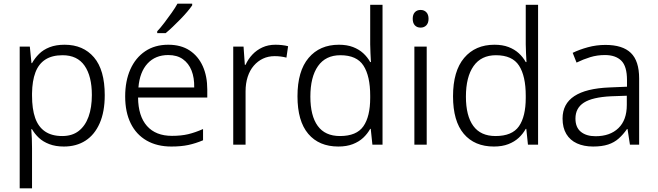

<svg xmlns="http://www.w3.org/2000/svg" viewBox="-20 -786 3573 1043"><path d="M331 -543Q432 -543 490.5 -474.5Q549 -406 549 -269Q549 -179 521.5 -116.5Q494 -54 444.5 -22Q395 10 327 10Q282 10 248 -3Q214 -16 191.5 -37Q169 -58 154 -84H150Q152 -61 153 -33Q154 -5 154 18V237H87V-533H142L151 -443H154Q169 -470 192 -493Q215 -516 249.5 -529.5Q284 -543 331 -543ZM320 -486Q263 -486 226.5 -462.5Q190 -439 172.5 -393Q155 -347 154 -279V-267Q154 -194 171 -145.5Q188 -97 224.5 -72Q261 -47 318 -47Q372 -47 407.5 -74.5Q443 -102 461 -152Q479 -202 479 -270Q479 -372 439.5 -429Q400 -486 320 -486Z M894 -543Q963 -543 1010 -512Q1057 -481 1081.5 -426.5Q1106 -372 1106 -300V-256H730Q731 -155 778.5 -101.5Q826 -48 914 -48Q964 -48 1002 -57Q1040 -66 1083 -85V-24Q1043 -7 1003.5 1.5Q964 10 911 10Q833 10 776.5 -22.5Q720 -55 690 -116Q660 -177 660 -262Q660 -346 688 -409Q716 -472 768.5 -507.5Q821 -543 894 -543ZM894 -487Q824 -487 781.5 -441Q739 -395 732 -311H1035Q1036 -364 1020.5 -403Q1005 -442 973.5 -464.5Q942 -487 894 -487ZM1024 -757Q1014 -742 997 -722Q980 -702 959.5 -681Q939 -660 918.5 -640.5Q898 -621 880 -606H834V-616Q852 -635 872.5 -662Q893 -689 912.5 -716.5Q932 -744 944 -766H1024Z M1476 -543Q1494 -543 1512 -541Q1530 -539 1545 -535L1536 -473Q1521 -477 1505 -479Q1489 -481 1472 -481Q1437 -481 1408.5 -467.5Q1380 -454 1358.5 -429Q1337 -404 1325.5 -368.5Q1314 -333 1314 -290V0H1247V-533H1303L1310 -434H1314Q1328 -465 1351 -489.5Q1374 -514 1405.5 -528.5Q1437 -543 1476 -543Z M1818 10Q1713 10 1654.5 -59Q1596 -128 1596 -263Q1596 -400 1656.5 -471.5Q1717 -543 1821 -543Q1865 -543 1897.5 -530.5Q1930 -518 1953 -497Q1976 -476 1991 -449H1995Q1994 -469 1992.5 -497Q1991 -525 1991 -545V-760H2058V0H2003L1994 -86H1991Q1976 -59 1953 -37.5Q1930 -16 1896.5 -3Q1863 10 1818 10ZM1827 -47Q1917 -47 1954 -100Q1991 -153 1991 -254V-266Q1991 -373 1954.5 -429.5Q1918 -486 1829 -486Q1749 -486 1707.5 -427Q1666 -368 1666 -261Q1666 -157 1706 -102Q1746 -47 1827 -47Z M2298 -533V0H2231V-533ZM2265 -732Q2284 -732 2296 -719.5Q2308 -707 2308 -684Q2308 -661 2296 -648.5Q2284 -636 2265 -636Q2245 -636 2233.5 -648.5Q2222 -661 2222 -684Q2222 -707 2233.5 -719.5Q2245 -732 2265 -732Z M2663 10Q2558 10 2499.5 -59Q2441 -128 2441 -263Q2441 -400 2501.5 -471.5Q2562 -543 2666 -543Q2710 -543 2742.5 -530.5Q2775 -518 2798 -497Q2821 -476 2836 -449H2840Q2839 -469 2837.5 -497Q2836 -525 2836 -545V-760H2903V0H2848L2839 -86H2836Q2821 -59 2798 -37.5Q2775 -16 2741.5 -3Q2708 10 2663 10ZM2672 -47Q2762 -47 2799 -100Q2836 -153 2836 -254V-266Q2836 -373 2799.5 -429.5Q2763 -486 2674 -486Q2594 -486 2552.5 -427Q2511 -368 2511 -261Q2511 -157 2551 -102Q2591 -47 2672 -47Z M3269 -542Q3362 -542 3407 -498.5Q3452 -455 3452 -360V0H3402L3389 -85H3386Q3366 -56 3341.5 -34Q3317 -12 3283.5 -1Q3250 10 3202 10Q3152 10 3114.5 -7Q3077 -24 3056.5 -58Q3036 -92 3036 -142Q3036 -222 3100 -264Q3164 -306 3291 -311L3386 -315V-351Q3386 -426 3355 -456.5Q3324 -487 3266 -487Q3224 -487 3186.5 -475.5Q3149 -464 3112 -446L3091 -499Q3128 -517 3174 -529.5Q3220 -542 3269 -542ZM3299 -263Q3198 -258 3152 -228.5Q3106 -199 3106 -142Q3106 -94 3135.5 -70Q3165 -46 3215 -46Q3294 -46 3339.5 -90Q3385 -134 3385 -216V-266Z"/></svg>

Font: Noto Sans Oriya Light
Style: Regular
Weight: 300
Version: Version 2.003